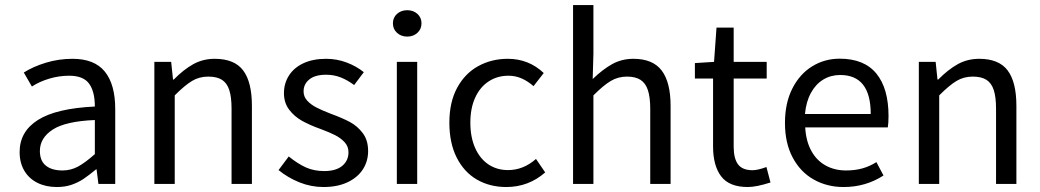

<svg xmlns="http://www.w3.org/2000/svg" viewBox="-20 -732 4140 764"><path d="M255.4 -430.7Q214.4 -430.7 175.5 -418.9Q136.7 -407.2 106.9 -387.7L74.7 -443.4Q111.3 -466.8 162.4 -482.4Q213.4 -498 268.6 -498Q356 -498 397.2 -447Q438.5 -396 438.5 -297.9V0H371.6L364.3 -58.1H362.3Q332 -33.2 311.5 -19.5Q291 -5.9 264.9 3.2Q238.8 12.2 206.1 12.2Q162.6 12.2 129.2 -4.4Q95.7 -21 76.9 -52.5Q58.1 -84 58.1 -127Q58.1 -208.5 130.9 -254.6Q203.6 -300.8 357.4 -308.1Q357.4 -367.7 334.5 -399.2Q311.5 -430.7 255.4 -430.7ZM357.4 -118.7V-254.4Q240.7 -249.5 189.7 -216.3Q138.7 -183.1 138.7 -131.3Q138.7 -91.8 162.6 -72.8Q186.5 -53.7 228.5 -53.7Q261.7 -53.7 290.3 -69.1Q318.8 -84.5 357.4 -118.7Z M661.1 -485.8 668.5 -415.5H671.4Q710.4 -455.1 749 -476.6Q787.6 -498 834.5 -498Q912.6 -498 947.5 -451.9Q982.4 -405.8 982.4 -310.5V0H901.4V-299.3Q901.4 -346.2 892.3 -373.8Q883.3 -401.4 863.3 -414.3Q843.3 -427.2 808.6 -427.2Q772.9 -427.2 744.1 -409.9Q715.3 -392.6 675.3 -352.5V0H594.2V-485.8Z M1270 -51.3Q1316.9 -51.3 1341.8 -72Q1366.7 -92.8 1366.7 -126Q1366.7 -149.4 1351.1 -166.3Q1335.4 -183.1 1313.2 -194.3Q1291 -205.6 1255.4 -218.8Q1212.9 -233.9 1181.9 -251.2Q1150.9 -268.6 1130.4 -295.9Q1109.9 -323.2 1109.9 -361.3Q1109.9 -400.4 1129.9 -431.6Q1149.9 -462.9 1187.7 -480.5Q1225.6 -498 1277.3 -498Q1320.3 -498 1359.1 -483.4Q1397.9 -468.8 1427.7 -444.8L1389.2 -393.6Q1362.3 -413.6 1335.4 -424.1Q1308.6 -434.6 1277.8 -434.6Q1233.9 -434.6 1210.9 -416Q1188 -397.5 1188 -368.2Q1188 -347.2 1202.6 -331.3Q1217.3 -315.4 1239.7 -304Q1262.2 -292.5 1296.4 -279.3Q1343.3 -262.2 1373 -246.1Q1402.8 -230 1423.8 -201.9Q1444.8 -173.8 1444.8 -130.9Q1444.8 -90.8 1424.1 -58.3Q1403.3 -25.9 1363 -6.8Q1322.8 12.2 1267.1 12.2Q1217.8 12.2 1171.6 -6.3Q1125.5 -24.9 1088.4 -55.2L1128.9 -109.4Q1164.6 -80.6 1197 -65.9Q1229.5 -51.3 1270 -51.3Z M1600.6 -691.4Q1624.5 -691.4 1640.9 -676.8Q1657.2 -662.1 1657.2 -639.2Q1657.2 -616.2 1640.9 -601.3Q1624.5 -586.4 1600.6 -586.4Q1576.2 -586.4 1559.8 -601.3Q1543.5 -616.2 1543.5 -639.2Q1543.5 -662.1 1559.8 -676.8Q1576.2 -691.4 1600.6 -691.4ZM1640.1 -485.8V0H1559.1V-485.8Z M2143.6 -441.4 2103 -389.2Q2080.1 -409.2 2055.7 -419.9Q2031.2 -430.7 2003.4 -430.7Q1959 -430.7 1924.6 -408.2Q1890.1 -385.7 1870.8 -343.5Q1851.6 -301.3 1851.6 -244.1Q1851.6 -186.5 1870.4 -143.8Q1889.2 -101.1 1923.1 -78.1Q1957 -55.2 2001.5 -55.2Q2062.5 -55.2 2112.8 -99.6L2149.4 -45.9Q2083 12.2 1994.6 12.2Q1929.2 12.2 1877.9 -17.3Q1826.7 -46.9 1797.4 -104.7Q1768.1 -162.6 1768.1 -244.1Q1768.1 -325.7 1799.3 -383.1Q1830.6 -440.4 1883.5 -469.2Q1936.5 -498 2000.5 -498Q2084 -498 2143.6 -441.4Z M2341.3 -711.9V-518.1L2338.4 -417.5Q2378.4 -456.1 2416.3 -477.1Q2454.1 -498 2500.5 -498Q2577.6 -498 2613 -451.4Q2648.4 -404.8 2648.4 -310.1V0H2567.4V-298.8Q2567.4 -345.2 2558.1 -373.3Q2548.8 -401.4 2528.6 -414.3Q2508.3 -427.2 2475.1 -427.2Q2439.5 -427.2 2410.4 -409.9Q2381.3 -392.6 2341.3 -352.5V0H2260.3V-711.9Z M2745.1 -419.4V-481L2821.3 -485.8L2831.1 -622.1H2899.4V-485.8H3030.8V-419.4H2899.4V-148.4Q2899.4 -101.6 2916.7 -78.1Q2934.1 -54.7 2974.6 -54.7Q2995.1 -54.7 3029.8 -67.4L3045.9 -5.9Q2989.7 12.2 2955.6 12.2Q2881.8 12.2 2849.6 -30.3Q2817.4 -72.8 2817.4 -149.4V-419.4Z M3515.6 -270Q3515.6 -242.7 3512.7 -225.1H3184.1Q3187 -171.4 3207.8 -132.8Q3228.5 -94.2 3264.4 -74Q3300.3 -53.7 3346.7 -53.7Q3381.8 -53.7 3411.1 -61.8Q3440.4 -69.8 3467.3 -86.9L3495.6 -33.7Q3424.8 12.2 3336.9 12.2Q3271 12.2 3218 -17.6Q3165 -47.4 3134.3 -105Q3103.5 -162.6 3103.5 -242.7Q3103.5 -321.8 3132.8 -379.6Q3162.1 -437.5 3211.7 -468Q3261.2 -498.5 3321.3 -498.5Q3418.5 -498.5 3467 -439.5Q3515.6 -380.4 3515.6 -270ZM3323.2 -433.6Q3286.1 -433.6 3256.1 -415.5Q3226.1 -397.5 3206.8 -362.3Q3187.5 -327.1 3183.1 -278.3H3444.8Q3444.8 -433.6 3323.2 -433.6Z M3703.1 -485.8 3710.4 -415.5H3713.4Q3752.4 -455.1 3791 -476.6Q3829.6 -498 3876.5 -498Q3954.6 -498 3989.5 -451.9Q4024.4 -405.8 4024.4 -310.5V0H3943.4V-299.3Q3943.4 -346.2 3934.3 -373.8Q3925.3 -401.4 3905.3 -414.3Q3885.3 -427.2 3850.6 -427.2Q3814.9 -427.2 3786.1 -409.9Q3757.3 -392.6 3717.3 -352.5V0H3636.2V-485.8Z"/></svg>

Font: Varta
Style: Regular
Weight: 400
Designer: Joana Correia, Viktoriya Grabowska, Eben Sorkin
Foundry: Sorkin Type
Version: Version 1.002; ttfautohint (v1.3) -l 8 -r 24 -G 200 -x 12 -H